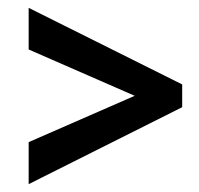

<svg xmlns="http://www.w3.org/2000/svg" viewBox="-20 -604 506 489"><path d="M53 -135 444 -331V-389L53 -584V-478L323 -360L53 -242Z"/></svg>

Font: GradeGX
Style: Regular
Weight: 100
Width: 1
Designer: Adam Twardoch
Foundry: Adam Twardoch
Version: Version 2.002; DEVELOPMENT